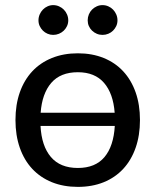

<svg xmlns="http://www.w3.org/2000/svg" viewBox="-20 -724 608 751"><path d="M40.5 0ZM284.5 -515.5Q340.5 -515.5 385.5 -497.2Q430.5 -479 462 -445Q493.5 -411 510.5 -362.8Q527.5 -314.5 527.5 -254.5Q527.5 -194.5 510.5 -146Q493.5 -97.5 462 -63.5Q430.5 -29.5 385.5 -11.2Q340.5 7 284.5 7Q228.5 7 183.2 -11.2Q138 -29.5 106.2 -63.5Q74.5 -97.5 57.5 -146Q40.5 -194.5 40.5 -254.5Q40.5 -314.5 57.5 -362.8Q74.5 -411 106.2 -445Q138 -479 183.2 -497.2Q228.5 -515.5 284.5 -515.5ZM284.5 -67Q353 -67 388.8 -109.8Q424.5 -152.5 429 -231.5H138.5Q142.5 -153 179 -110Q215.5 -67 284.5 -67ZM284.5 -441.5Q216.5 -441.5 180.5 -399.8Q144.5 -358 139 -283H428.5Q423 -358 387 -399.8Q351 -441.5 284.5 -441.5ZM247 -644.5Q247 -632.5 242.2 -622.2Q237.5 -612 229.5 -604.2Q221.5 -596.5 210.8 -592Q200 -587.5 188 -587.5Q176.5 -587.5 166 -592Q155.5 -596.5 147.8 -604.2Q140 -612 135.2 -622.2Q130.5 -632.5 130.5 -644.5Q130.5 -656.5 135.2 -667.5Q140 -678.5 147.8 -686.5Q155.5 -694.5 166 -699.2Q176.5 -704 188 -704Q200 -704 210.8 -699.2Q221.5 -694.5 229.5 -686.5Q237.5 -678.5 242.2 -667.5Q247 -656.5 247 -644.5ZM439.5 -644.5Q439.5 -632.5 434.8 -622.2Q430 -612 422.2 -604.2Q414.5 -596.5 403.8 -592Q393 -587.5 381 -587.5Q369 -587.5 358.5 -592Q348 -596.5 340 -604.2Q332 -612 327.5 -622.2Q323 -632.5 323 -644.5Q323 -656.5 327.5 -667.5Q332 -678.5 340 -686.5Q348 -694.5 358.5 -699.2Q369 -704 381 -704Q393 -704 403.8 -699.2Q414.5 -694.5 422.2 -686.5Q430 -678.5 434.8 -667.5Q439.5 -656.5 439.5 -644.5Z"/></svg>

Font: Lato Medium
Style: Regular
Weight: 500
Designer: Lukasz Dziedzic
Foundry: tyPoland Lukasz Dziedzic
Version: Version 2.006; 2014-01-15